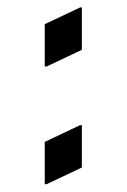

<svg xmlns="http://www.w3.org/2000/svg" viewBox="-20 -465 333 505"><path d="M97.7 -290V-401.4L190.4 -445.3H195.3V-334L102.5 -290ZM97.7 19.5V-91.8L190.4 -135.7H195.3V-24.4L102.5 19.5Z"/></svg>

Font: Nova Cut
Style: Book
Weight: 400
Version: Version 2.000